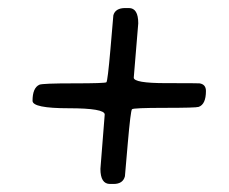

<svg xmlns="http://www.w3.org/2000/svg" viewBox="-20 -520 569 478"><path d="M476.6 -312.5Q492.7 -310.1 492.7 -293.5Q492.7 -260.3 474.6 -253.9Q467.8 -251.5 389.9 -251.5Q312 -251.5 308.6 -248Q305.2 -244.6 298.1 -163.1Q291 -81.5 291 -81.1Q286.1 -62 262.7 -62H253.9Q230 -62 230 -99.6L240.7 -234.9Q240.7 -250.5 150.9 -250.5Q61 -250.5 61 -269Q61 -301.3 78.1 -309.1Q85.9 -312.5 163.8 -312.5Q241.7 -312.5 244.9 -315.2Q248 -317.9 254.9 -397L262.2 -481.9Q267.1 -500 292 -500H300.8Q324.2 -500 324.2 -461.9L313 -326.7Q313 -313 393.3 -313Q473.6 -313 476.6 -312.5Z"/></svg>

Font: Averia Serif Libre
Style: Italic
Weight: 400
Italic angle: -7.90001°
Version: Version 1.002